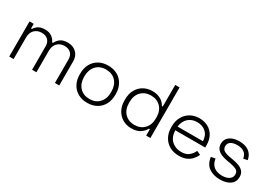

<svg xmlns="http://www.w3.org/2000/svg" viewBox="12 -1493 3230 2300"><g transform="rotate(30 1627.0 -343.0)"><path d="M88 0V-486H146V-422H158Q173 -449 206 -472.5Q239 -496 300 -496Q359 -496 395.5 -469Q432 -442 448 -404H460Q477 -442 513 -469Q549 -496 614 -496Q664 -496 701 -475.5Q738 -455 759 -418.5Q780 -382 780 -333V0H720V-327Q720 -379 688.5 -410.5Q657 -442 600 -442Q542 -442 503 -404.5Q464 -367 464 -295V0H404V-327Q404 -379 372.5 -410.5Q341 -442 284 -442Q226 -442 187 -404.5Q148 -367 148 -295V0Z M1172 14Q1098 14 1042.5 -17.5Q987 -49 956.5 -105.5Q926 -162 926 -237V-249Q926 -324 956.5 -380.5Q987 -437 1042.5 -468.5Q1098 -500 1172 -500Q1246 -500 1301.5 -468.5Q1357 -437 1387.5 -380.5Q1418 -324 1418 -249V-237Q1418 -162 1387.5 -105.5Q1357 -49 1301.5 -17.5Q1246 14 1172 14ZM1172 -40Q1258 -40 1308 -94.5Q1358 -149 1358 -239V-247Q1358 -337 1308 -391.5Q1258 -446 1172 -446Q1087 -446 1036.5 -391.5Q986 -337 986 -247V-239Q986 -149 1036.5 -94.5Q1087 -40 1172 -40Z M1780 14Q1715 14 1662 -16.5Q1609 -47 1577.5 -103.5Q1546 -160 1546 -237V-249Q1546 -326 1577 -382.5Q1608 -439 1661.5 -469.5Q1715 -500 1780 -500Q1834 -500 1871 -485.5Q1908 -471 1931.5 -448.5Q1955 -426 1968 -401H1980V-700H2040V0H1982V-89H1970Q1949 -49 1904.5 -17.5Q1860 14 1780 14ZM1794 -40Q1877 -40 1928.5 -93Q1980 -146 1980 -239V-247Q1980 -340 1928.5 -393Q1877 -446 1794 -446Q1712 -446 1660 -393Q1608 -340 1608 -247V-239Q1608 -146 1660 -93Q1712 -40 1794 -40Z M2440 14Q2365 14 2309.5 -17.5Q2254 -49 2223 -106Q2192 -163 2192 -237V-249Q2192 -324 2223 -380.5Q2254 -437 2308.5 -468.5Q2363 -500 2433 -500Q2501 -500 2553.5 -471.5Q2606 -443 2636 -389.5Q2666 -336 2666 -262V-230H2252Q2255 -139 2307.5 -89.5Q2360 -40 2440 -40Q2508 -40 2545.5 -71Q2583 -102 2603 -147L2657 -123Q2642 -90 2615.5 -58.5Q2589 -27 2547 -6.5Q2505 14 2440 14ZM2253 -282H2605Q2601 -361 2554 -403.5Q2507 -446 2433 -446Q2360 -446 2312 -403.5Q2264 -361 2253 -282Z M3007 14Q2919 14 2856.5 -28Q2794 -70 2780 -167L2839 -178Q2847 -125 2871.5 -94.5Q2896 -64 2931.5 -51Q2967 -38 3007 -38Q3067 -38 3103.5 -62.5Q3140 -87 3140 -130Q3140 -174 3105.5 -191Q3071 -208 3014 -218L2968 -226Q2922 -234 2885 -250.5Q2848 -267 2826.5 -295Q2805 -323 2805 -365Q2805 -428 2854.5 -464Q2904 -500 2986 -500Q3069 -500 3119.5 -462.5Q3170 -425 3183 -354L3127 -342Q3117 -400 3079.5 -424Q3042 -448 2986 -448Q2931 -448 2898 -427Q2865 -406 2865 -365Q2865 -325 2895 -306.5Q2925 -288 2977 -279L3023 -271Q3073 -263 3113 -247.5Q3153 -232 3176.5 -204Q3200 -176 3200 -130Q3200 -61 3148 -23.5Q3096 14 3007 14Z"/></g></svg>

Font: Space Grotesk Light Light
Style: Regular
Weight: 300
Version: Version 2.000